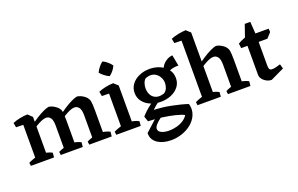

<svg xmlns="http://www.w3.org/2000/svg" viewBox="-110 -1197 2940 1895"><g transform="rotate(-20 1360.0 -250.0)"><path d="M97 0V-447L170 -489L214 -447V0ZM395 0V-292Q395 -348 376.5 -372Q358 -396 330 -395Q309 -395 282 -383.5Q255 -372 227 -355Q199 -338 175 -320L161 -356Q206 -392 250 -420.5Q294 -449 331 -466.5Q368 -484 392 -488Q411 -486 431.5 -476.5Q452 -467 470 -452.5Q488 -438 499 -419Q504 -410 506.5 -396Q509 -382 510.5 -359Q512 -336 512 -299V0ZM694 0V-292Q694 -348 675 -372Q656 -396 628 -395Q607 -395 580 -383.5Q553 -372 525 -355Q497 -338 473 -320L460 -356Q505 -392 549 -420.5Q593 -449 629.5 -466.5Q666 -484 690 -488Q710 -486 730.5 -476.5Q751 -467 769 -452.5Q787 -438 797 -419Q802 -410 805 -396Q808 -382 809.5 -359Q811 -336 811 -299V0ZM22 -408 13 -456Q47 -471 89 -479.5Q131 -488 170 -489L178 -449L123 -406ZM29 0 25 -34Q47 -45 78.5 -56Q110 -67 132 -72L119 0ZM162 0 171 -79Q198 -75 227 -67.5Q256 -60 277 -48L272 0ZM343 0 339 -34Q361 -45 392.5 -56Q424 -67 446 -72L433 0ZM460 0 469 -79Q497 -75 527.5 -67.5Q558 -60 579 -48L574 0ZM642 0 638 -34Q660 -45 691.5 -56Q723 -67 745 -72L732 0ZM760 0 769 -79Q797 -75 829.5 -67.5Q862 -60 883 -48L878 0Z M998 0V-447L1071 -489L1115 -449V0ZM926 0 922 -34Q944 -45 975.5 -56Q1007 -67 1029 -72L1016 0ZM1068 0 1077 -79Q1105 -75 1136 -67.5Q1167 -60 1187 -48L1183 0ZM923 -408 914 -456Q948 -471 990 -479.5Q1032 -488 1071 -489L1079 -449L1024 -406ZM1063 -566Q1039 -576 1013 -596Q987 -616 972 -636Q985 -664 1005 -688.5Q1025 -713 1045 -727Q1071 -716 1095 -694.5Q1119 -673 1133 -653Q1123 -629 1103.5 -604.5Q1084 -580 1063 -566Z M1419 236Q1381 236 1345.5 227.5Q1310 219 1281.5 201Q1253 183 1237 155.5Q1221 128 1222 90L1376 -50H1463Q1426 -30 1394 -7Q1362 16 1341.5 39.5Q1321 63 1321 83Q1321 110 1353 125Q1385 140 1432 140Q1470 140 1509.5 130Q1549 120 1581.5 99.5Q1614 79 1632 49Q1599 32 1540 17.5Q1481 3 1409.5 -6.5Q1338 -16 1266 -18L1247 -74Q1268 -98 1294.5 -122.5Q1321 -147 1349 -167Q1377 -187 1402 -199L1455 -182Q1428 -165 1401.5 -143.5Q1375 -122 1358 -104Q1396 -103 1442 -98Q1488 -93 1535 -83.5Q1582 -74 1626 -63Q1670 -52 1704 -40Q1717 7 1707.5 48Q1698 89 1671 124Q1644 159 1604 184Q1564 209 1516.5 222.5Q1469 236 1419 236ZM1453 -155Q1395 -155 1346 -175.5Q1297 -196 1267 -234.5Q1237 -273 1237 -325Q1237 -378 1267 -417Q1297 -456 1347 -477.5Q1397 -499 1454 -499Q1512 -499 1561 -478Q1610 -457 1640.5 -418Q1671 -379 1671 -325Q1671 -272 1640 -233.5Q1609 -195 1559.5 -175Q1510 -155 1453 -155ZM1510 -223Q1535 -242 1544 -267.5Q1553 -293 1553 -317Q1553 -346 1540 -372.5Q1527 -399 1504.5 -416.5Q1482 -434 1451 -436.5Q1420 -439 1384 -422Q1368 -403 1361 -379Q1354 -355 1354 -331Q1354 -289 1372.5 -258.5Q1391 -228 1426 -217Q1461 -206 1510 -223ZM1576 -378Q1574 -411 1583 -440Q1592 -469 1610 -491.5Q1628 -514 1654 -529Q1680 -544 1714 -548L1736 -432Q1657 -436 1599 -391Z M1849 0V-693L1922 -736L1966 -696V0ZM2153 0V-292Q2153 -348 2134 -372Q2115 -396 2087 -395Q2066 -395 2039 -383.5Q2012 -372 1984 -355Q1956 -338 1932 -320L1919 -356Q1964 -392 2008 -420.5Q2052 -449 2088.5 -466.5Q2125 -484 2149 -488Q2169 -486 2189.5 -476.5Q2210 -467 2228 -452.5Q2246 -438 2256 -419Q2261 -410 2264 -396Q2267 -382 2268.5 -359Q2270 -336 2270 -299V0ZM1774 -655 1765 -703Q1799 -717 1841 -725.5Q1883 -734 1922 -736L1930 -695L1875 -652ZM1779 0 1775 -34Q1797 -45 1828.5 -56Q1860 -67 1882 -72L1869 0ZM1913 0 1922 -79Q1950 -75 1979 -67.5Q2008 -60 2028 -48L2024 0ZM2099 0 2095 -34Q2116 -45 2147.5 -56Q2179 -67 2201 -72L2189 0ZM2224 0 2233 -79Q2261 -75 2290 -67.5Q2319 -60 2340 -48L2335 0Z M2554 15Q2529 16 2503.5 3.5Q2478 -9 2460.5 -31Q2443 -53 2443 -77V-454L2492 -595H2550L2560 -446V-133Q2560 -105 2567.5 -93.5Q2575 -82 2594 -82Q2613 -82 2637 -88Q2661 -94 2682 -101L2696 -53ZM2377 -382 2371 -432Q2403 -451 2437 -463.5Q2471 -476 2505 -487L2530 -440L2496 -383ZM2495 -381V-470H2697L2700 -434L2652 -381Z"/></g></svg>

Font: Eczar Medium
Style: Regular
Weight: 500
Designer: Vaibhav Singh
Foundry: Rosetta Type Foundry
Version: Version 2.000